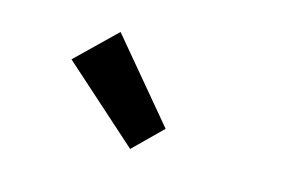

<svg xmlns="http://www.w3.org/2000/svg" viewBox="-49 -1025 725 476"><g transform="rotate(15 313.0 -787.0)"><path d="M309 -650 111 -827 211 -924 381 -721Z"/></g></svg>

Font: Noto Sans TC Thin
Style: Bold
Weight: 700
Version: Version 2.004-H2;hotconv 1.0.118;makeotfexe 2.5.65603